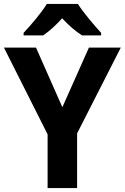

<svg xmlns="http://www.w3.org/2000/svg" viewBox="-20 -956 634 976"><path d="M376 -936H218C191 -891 135 -826 100 -789V-776H199C232 -798 263 -827 296 -863C329 -827 364 -797 397 -776H494V-789C461 -825 404 -891 376 -936ZM297 -411 163 -714H0L222 -273V0H372V-278L594 -714H432Z"/></svg>

Font: Noto Sans Display
Style: Bold
Weight: 700
Designer: Monotype Design Team
Foundry: Monotype Imaging Inc.
Version: Version 1.900